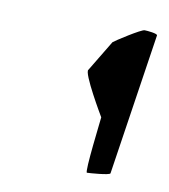

<svg xmlns="http://www.w3.org/2000/svg" viewBox="-48 -804 340 387"><g transform="rotate(10 122.5 -610.5)"><path d="M121 -664C113 -658 163 -574 163 -574C163 -571 149 -459 154 -459C159 -459 200 -462 201 -466L245 -756C246 -760 224 -762 219 -762C213 -763 162 -730 159 -727Z"/></g></svg>

Font: Ampere
Style: SCUltCndIta
Weight: 400
Version: Version 1